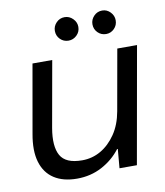

<svg xmlns="http://www.w3.org/2000/svg" viewBox="-78 -728 690 805"><g transform="rotate(-10 267.0 -326.0)"><path d="M186 12Q127 12 88.5 -13Q50 -38 35.5 -86.5Q21 -135 34 -206L85 -496H169L119 -215Q106 -139 128 -99.5Q150 -60 220 -60Q263 -60 299.5 -81Q336 -102 363 -141.5Q390 -181 400 -237L446 -496H530L442 0H368L375 -81H372Q340 -39 292 -13.5Q244 12 186 12ZM251 -564Q230 -564 215.5 -578.5Q201 -593 201 -614Q201 -634 215.5 -649Q230 -664 251 -664Q271 -664 286 -649Q301 -634 301 -614Q301 -593 286 -578.5Q271 -564 251 -564ZM411 -564Q390 -564 375.5 -578.5Q361 -593 361 -614Q361 -634 375.5 -649Q390 -664 411 -664Q431 -664 445.5 -649Q460 -634 460 -614Q460 -593 445.5 -578.5Q431 -564 411 -564Z"/></g></svg>

Font: DM Sans 36pt
Style: Italic
Weight: 400
Italic angle: -10°
Designer: Colophon Foundry, Jonny Pinhorn
Foundry: Colophon Foundry
Version: Version 4.004;gftools[0.9.30]